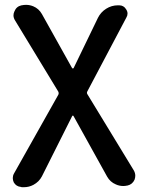

<svg xmlns="http://www.w3.org/2000/svg" viewBox="-20 -570 597 799"><path d="M154.3 164.1Q142.6 186.5 119.1 199.2Q100.6 209 80.1 209Q75.2 209 70.3 209L67.4 208Q46.9 206.1 37.1 188.5Q33.2 179.7 33.2 170.9Q33.2 161.1 38.1 152.3L222.7 -175.8Q225.6 -181.6 222.7 -188.5L43 -484.4Q36.1 -495.1 36.1 -505.9Q36.1 -514.6 40 -522.5Q47.9 -543 69.3 -547.9H70.3Q79.1 -549.8 88.9 -549.8Q103.5 -549.8 118.2 -543.9Q141.6 -534.2 154.3 -511.7L280.3 -286.1Q281.2 -285.2 283.2 -285.2Q285.2 -285.2 286.1 -286.1L387.7 -496.1Q399.4 -519.5 421.9 -533.7Q444.3 -547.9 470.7 -547.9H475.6Q495.1 -547.9 504.9 -531.2Q510.7 -522.5 510.7 -513.7Q510.7 -504.9 505.9 -497.1L343.8 -190.4Q339.8 -183.6 343.8 -177.7L537.1 139.6Q543 150.4 543 161.1Q543 168.9 540 177.7Q531.2 197.3 510.7 202.1H509.8Q501 204.1 493.2 204.1Q476.6 204.1 461.9 197.3Q438.5 187.5 425.8 165L286.1 -86.9Q285.2 -88.9 283.2 -88.9Q281.2 -88.9 280.3 -86.9Z"/></svg>

Font: Gen Jyuu Gothic Medium
Style: Regular
Weight: 500
Designer: [Source Han Sans]
Ryoko NISHIZUKA  (kana & ideographs); Paul D. Hunt (Latin, Greek & Cyrillic); Wenlong ZHANG  (bopomofo
Version: Version 1.002.20150607